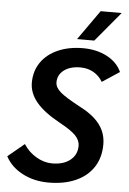

<svg xmlns="http://www.w3.org/2000/svg" viewBox="-61 -956 680 1010"><g transform="rotate(5 279.0 -451.0)"><path d="M6 -109 93 -181Q118 -141 159.5 -116.5Q201 -92 244 -92Q304 -92 339.5 -120.5Q375 -149 375 -196Q375 -226 350.5 -251Q326 -276 265 -309Q181 -355 141 -403Q101 -451 101 -506Q101 -567 132.5 -613Q164 -659 221.5 -684.5Q279 -710 354 -710Q426 -710 481 -681Q536 -652 558 -602L467 -542Q448 -574 417.5 -591Q387 -608 349 -608Q295 -608 262.5 -583.5Q230 -559 230 -519Q230 -492 258.5 -467.5Q287 -443 364 -402Q436 -365 470 -319.5Q504 -274 504 -215Q504 -146 471.5 -95.5Q439 -45 378 -17.5Q317 10 234 10Q157 10 96 -22Q35 -54 6 -109ZM429 -912H540L409 -755H318Z"/></g></svg>

Font: Sarabun SemiBold
Style: Italic
Weight: 600
Italic angle: -10°
Designer: Suppakit Chalermlarp | Katatrad Co.,Ltd.
Foundry: Cadson Demak Co.,Ltd.
Version: Version 1.000; ttfautohint (v1.6)